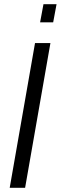

<svg xmlns="http://www.w3.org/2000/svg" viewBox="-20 -890 288 910"><path d="M26 0 146 -686H219L99 0ZM170 -784 186 -870H248L232 -784Z"/></svg>

Font: Archivo Condensed Light
Style: Italic
Weight: 300
Width: 3
Italic angle: -10°
Designer: Hector Gatti
Foundry: Omnibus-Type
Version: Version 2.001